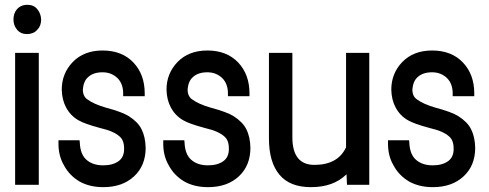

<svg xmlns="http://www.w3.org/2000/svg" viewBox="-20 -770 2036 800"><path d="M141.6 -549.8V0H43V-549.8ZM36.1 -688.5Q36.1 -713.9 49.8 -730.5Q66.4 -750 93.8 -750Q121.1 -750 135.7 -731.4Q150.4 -713.9 151.4 -688.5Q151.4 -662.1 135.7 -646.5Q121.1 -628.9 93.8 -627.9Q66.4 -627.9 51.3 -646Q36.1 -664.1 36.1 -688.5Z M478.5 -201.2Q454.1 -223.6 398.4 -236.3Q332 -253.9 305.7 -269.5Q272.5 -289.1 254.9 -323.2Q238.3 -354.5 237.3 -396.5Q237.3 -463.9 283.2 -511.7Q330.1 -559.6 407.2 -559.6Q488.3 -559.6 535.6 -509.8Q583 -460 583 -380.9V-369.1H493.2V-380.9Q493.2 -419.9 470.7 -443.4Q445.3 -468.8 407.2 -468.8Q369.1 -468.8 347.7 -449.2Q328.1 -432.6 325.2 -397.5Q325.2 -368.2 344.7 -355.5Q371.1 -335.9 421.9 -321.3Q488.3 -303.7 516.6 -286.1Q554.7 -261.7 569.3 -232.4Q585.9 -200.2 586.9 -154.3Q586.9 -80.1 538.6 -35.2Q490.2 9.8 410.2 9.8Q353.5 9.8 311.5 -13.7Q268.6 -39.1 246.1 -82Q222.7 -122.1 223.6 -175.8V-185.5H311.5L312.5 -175.8Q314.5 -127.9 338.9 -105.5Q365.2 -81.1 410.2 -81.1Q451.2 -81.1 475.6 -99.6Q498 -117.2 497.1 -151.4Q497.1 -185.5 478.5 -201.2Z M915 -201.2Q890.6 -223.6 835 -236.3Q768.6 -253.9 742.2 -269.5Q709 -289.1 691.4 -323.2Q674.8 -354.5 673.8 -396.5Q673.8 -463.9 719.7 -511.7Q766.6 -559.6 843.8 -559.6Q924.8 -559.6 972.2 -509.8Q1019.5 -460 1019.5 -380.9V-369.1H929.7V-380.9Q929.7 -419.9 907.2 -443.4Q881.8 -468.8 843.8 -468.8Q805.7 -468.8 784.2 -449.2Q764.6 -432.6 761.7 -397.5Q761.7 -368.2 781.2 -355.5Q807.6 -335.9 858.4 -321.3Q924.8 -303.7 953.1 -286.1Q991.2 -261.7 1005.9 -232.4Q1022.5 -200.2 1023.4 -154.3Q1023.4 -80.1 975.1 -35.2Q926.8 9.8 846.7 9.8Q790 9.8 748 -13.7Q705.1 -39.1 682.6 -82Q659.2 -122.1 660.2 -175.8V-185.5H748L749 -175.8Q751 -127.9 775.4 -105.5Q801.8 -81.1 846.7 -81.1Q887.7 -81.1 912.1 -99.6Q934.6 -117.2 933.6 -151.4Q933.6 -185.5 915 -201.2Z M1425.8 0 1423.8 -43.9Q1370.1 9.8 1275.4 9.8Q1187.5 9.8 1144.5 -42Q1100.6 -93.8 1100.6 -193.4V-549.8H1198.2V-198.2Q1198.2 -83 1290 -83Q1387.7 -83 1421.9 -156.2V-549.8H1518.6V0Z M1851.6 -201.2Q1827.1 -223.6 1771.5 -236.3Q1705.1 -253.9 1678.7 -269.5Q1645.5 -289.1 1627.9 -323.2Q1611.3 -354.5 1610.4 -396.5Q1610.4 -463.9 1656.2 -511.7Q1703.1 -559.6 1780.3 -559.6Q1861.3 -559.6 1908.7 -509.8Q1956.1 -460 1956.1 -380.9V-369.1H1866.2V-380.9Q1866.2 -419.9 1843.8 -443.4Q1818.4 -468.8 1780.3 -468.8Q1742.2 -468.8 1720.7 -449.2Q1701.2 -432.6 1698.2 -397.5Q1698.2 -368.2 1717.8 -355.5Q1744.1 -335.9 1794.9 -321.3Q1861.3 -303.7 1889.6 -286.1Q1927.7 -261.7 1942.4 -232.4Q1959 -200.2 1960 -154.3Q1960 -80.1 1911.6 -35.2Q1863.3 9.8 1783.2 9.8Q1726.6 9.8 1684.6 -13.7Q1641.6 -39.1 1619.1 -82Q1595.7 -122.1 1596.7 -175.8V-185.5H1684.6L1685.5 -175.8Q1687.5 -127.9 1711.9 -105.5Q1738.3 -81.1 1783.2 -81.1Q1824.2 -81.1 1848.6 -99.6Q1871.1 -117.2 1870.1 -151.4Q1870.1 -185.5 1851.6 -201.2Z"/></svg>

Font: RobotoJAA
Style: Medium
Weight: 500
Version: Version 2.05; 2016-11-05